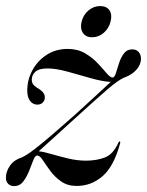

<svg xmlns="http://www.w3.org/2000/svg" viewBox="-24 -606 486 634"><path d="M100 -92.5Q92.5 -93.5 86.5 -78.5Q80.5 -63.5 72.8 -43.2Q65 -23 53.2 -7.2Q41.5 8.5 22.5 8.5Q10.5 8.5 3 1Q-4.5 -6.5 -4.5 -19Q-4.5 -40 9.2 -59.2Q23 -78.5 47.5 -86Q63 -92.5 90.2 -113.5Q117.5 -134.5 151.8 -164.2Q186 -194 223 -226.5Q259.5 -259.5 292.2 -289.8Q325 -320 341.5 -335.5Q313.5 -337 275.2 -348Q237 -359 198.8 -369.5Q160.5 -380 133 -380Q105 -380 93 -369.2Q81 -358.5 81 -343Q81 -331 88.2 -324.2Q95.5 -317.5 108 -310Q124 -299.5 124 -284Q124 -274 117 -267.2Q110 -260.5 99.5 -260.5Q85 -260.5 75.5 -272.5Q66 -284.5 66 -307Q66 -342.5 83 -374Q100 -405.5 130.2 -425Q160.5 -444.5 199.5 -444.5Q232 -444.5 256.5 -430.2Q281 -416 298.5 -397.2Q316 -378.5 328 -364.2Q340 -350 347.5 -350Q354 -350 358.5 -364Q363 -378 368.8 -396.5Q374.5 -415 384.8 -429Q395 -443 412.5 -443Q426.5 -443 434 -434.2Q441.5 -425.5 441.5 -412Q441.5 -392.5 426.5 -375.8Q411.5 -359 388 -350.5Q368.5 -343.5 329.2 -309.5Q290 -275.5 228 -219Q190 -184.5 155.5 -153.2Q121 -122 104 -106.5Q121.5 -104.5 147.8 -96.8Q174 -89 203.2 -82.2Q232.5 -75.5 259.5 -75.5Q295.5 -75.5 322.8 -86.2Q350 -97 367 -135Q369.5 -139.5 372 -139Q374 -138 372.5 -132Q351.5 -55.5 314.2 -23.8Q277 8 229.5 8Q199 8 178 -6.8Q157 -21.5 142.5 -41.2Q128 -61 118 -76.2Q108 -91.5 100 -92.5ZM280 -483Q259 -483 249.5 -497.8Q240 -512.5 245.5 -534.5Q251 -557 268.2 -571.5Q285.5 -586 306.5 -586Q328.5 -586 337.8 -571.5Q347 -557 341 -534.5Q335.5 -512.5 318.8 -497.8Q302 -483 280 -483Z"/></svg>

Font: Fraunces 144pt
Style: Italic
Weight: 400
Italic angle: -16°
Version: Version 1.000;[b76b70a41]